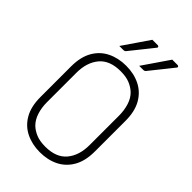

<svg xmlns="http://www.w3.org/2000/svg" viewBox="-281 -1042 1162 1162"><g transform="rotate(45 300.0 -461.5)"><path d="M301 -943H347Q353 -943 356 -938Q359 -933 354 -928Q330 -898 314.5 -878.5Q299 -859 282.5 -838.5Q266 -818 238 -783Q232 -775 221 -775H186Q217 -820 243 -858Q269 -896 301 -943ZM471 -943H517Q523 -943 526 -938Q529 -933 524 -928Q500 -898 484.5 -878.5Q469 -859 452.5 -838.5Q436 -818 408 -783Q402 -775 391 -775H356Q387 -820 413 -858Q439 -896 471 -943ZM300 -720Q367 -720 419.5 -694Q472 -668 502.5 -615Q533 -562 533 -481V-219Q533 -138 502.5 -85Q472 -32 419.5 -6Q367 20 300 20Q234 20 181 -6Q128 -32 97.5 -85Q67 -138 67 -219V-481Q67 -562 97.5 -615Q128 -668 181 -694Q234 -720 300 -720ZM117 -224Q117 -179 129.5 -139.5Q142 -100 168 -74Q190 -53 221.5 -40Q253 -27 300 -27Q393 -27 438 -81Q483 -135 483 -224V-476Q483 -521 470.5 -561Q458 -601 432 -626Q410 -647 378.5 -660Q347 -673 300 -673Q207 -673 162 -619Q117 -565 117 -476Z"/></g></svg>

Font: Recursive Mn Lnr St Lt
Style: Regular
Weight: 300
Monospace: yes
Version: Version 1.079;hotconv 1.0.112;makeotfexe 2.5.65598; ttfautoh